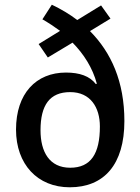

<svg xmlns="http://www.w3.org/2000/svg" viewBox="-20 -785 596 815"><path d="M200 -765 160 -703C186 -688 212 -671 235 -654L144 -598L183 -541L288 -604C336 -555 373 -497 391 -430L387 -428C361 -462 318 -477 260 -477C133 -477 48 -388 48 -235C48 -88 139 10 276 10C422 10 508 -87 508 -271C508 -439 452 -562 362 -653L449 -706L409 -762L308 -700C275 -725 238 -747 200 -765ZM278 -394C364 -394 404 -329 404 -248C404 -133 366 -73 278 -73C190 -73 152 -140 152 -232C152 -339 191 -394 278 -394Z"/></svg>

Font: Noto Sans Lao SemiCondensed Medium
Style: Regular
Weight: 500
Width: 4
Designer: Monotype Design Team
Foundry: Monotype Imaging Inc.
Version: Version 2.003